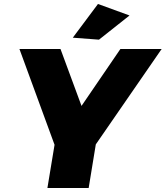

<svg xmlns="http://www.w3.org/2000/svg" viewBox="-20 -948 835 968"><path d="M795 -701 463 -220 427 0H219L255 -218L78 -701H285L391 -414L587 -701ZM474 -928 633 -870 479 -748 347 -758Z"/></svg>

Font: Gontserrat ExtraBold
Style: Italic
Weight: 800
Italic angle: -11.3°
Designer: Julieta Ulanovsky
Foundry: Julieta Ulanovsky
Version: Version 6.001